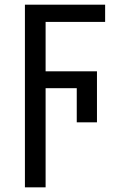

<svg xmlns="http://www.w3.org/2000/svg" viewBox="-20 -556 499 816"><path d="M173.8 240.2H85.9V-536.1H426.8V-462.9H173.8V-252.9H392.1V-36.1H306.2V-181.2H173.8Z"/></svg>

Font: NotoSans
Style: Regular
Weight: 400
Designer: Monotype Design team
Foundry: Monotype Imaging Inc.
Version: Version 1.04